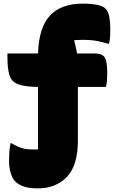

<svg xmlns="http://www.w3.org/2000/svg" viewBox="-20 -790 640 1060"><path d="M158 35H190V-310Q117 -311 80.5 -324.5Q44 -338 32.5 -374Q21 -410 21 -476V-495H190Q194 -637 255.5 -703.5Q317 -770 437 -770Q481 -770 514.5 -763.5Q548 -757 561 -744Q578 -728 583.5 -696Q589 -664 589 -633Q589 -608 588 -590Q587 -572 582 -549H576Q551 -556 531.5 -560.5Q512 -565 491 -567.5Q470 -570 440 -570Q428 -570 415.5 -569.5Q403 -569 389 -568Q393 -552 397.5 -534Q402 -516 405 -495H499Q527 -495 543 -487Q559 -479 565.5 -455.5Q572 -432 572 -383Q572 -363 570.5 -344Q569 -325 565 -310H410V-15Q410 124 349 187Q288 250 189 250Q141 250 111 239.5Q81 229 62 210Q49 196 39.5 166Q30 136 30 99Q30 76 31.5 52Q33 28 38 1H44Q76 20 100.5 27.5Q125 35 158 35Z"/></svg>

Font: Recursive Mn Csl St XBk
Style: Regular
Weight: 1000
Monospace: yes
Version: Version 1.079;hotconv 1.0.112;makeotfexe 2.5.65598; ttfautoh